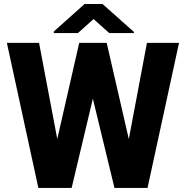

<svg xmlns="http://www.w3.org/2000/svg" viewBox="-20 -921 912 941"><path d="M171.4 -710.9 260.7 -239.7 368.2 -710.9H502.9L611.3 -239.3L700.2 -710.9H857.4L703.1 0H541L435.1 -437.5L331.1 0H168L13.7 -710.9ZM482.4 -901.4 636.2 -764.6V-758.8H515.6L438.5 -827.6L361.8 -758.8H243.7V-766.6L394.5 -901.4Z"/></svg>

Font: Vazirmatn FD ExtraBold
Style: Regular
Weight: 800
Designer: Saber Rastikerdar
Foundry: Saber Rastikerdar
Version: Version 33.003